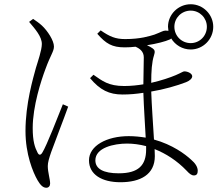

<svg xmlns="http://www.w3.org/2000/svg" viewBox="-20 -828 1040 904"><path d="M801 -702C801 -744 835 -778 878 -778C920 -778 954 -744 954 -702C954 -659 920 -625 878 -625C835 -625 801 -659 801 -702ZM117 -725C145 -692 177 -656 177 -621C177 -592 158 -538 149 -508C136 -460 100 -340 100 -211C100 -102 135 -17 157 21C169 41 181 56 198 56C209 56 216 48 216 36C216 16 205 -17 205 -46C205 -63 211 -83 221 -112C234 -149 282 -272 301 -326L276 -337C255 -285 200 -142 179 -109C171 -96 163 -97 157 -109C144 -134 134 -163 134 -225C134 -328 174 -450 194 -503C218 -569 234 -586 234 -609C234 -637 204 -683 177 -708C164 -720 149 -730 136 -739ZM668 -140V-124C668 -50 632 -12 539 -12C467 -12 429 -33 429 -73C429 -133 517 -152 578 -152C607 -152 637 -148 668 -140ZM420 -476 404 -460C451 -404 494 -383 557 -383C592 -383 622 -386 655 -391C657 -326 663 -239 666 -180C641 -184 614 -187 586 -187C483 -187 399 -142 399 -73C399 -6 460 30 547 30C641 30 709 -6 709 -93L708 -126C761 -105 813 -72 859 -24C871 -11 881 -2 893 -2C906 -2 911 -10 911 -24C911 -42 899 -60 880 -76C852 -102 792 -147 705 -171C701 -240 694 -334 692 -397C749 -406 815 -425 856 -441C876 -449 885 -460 885 -469C885 -482 864 -492 848 -492C842 -492 835 -486 807 -474C781 -463 740 -449 692 -438C692 -493 695 -536 705 -567C711 -585 709 -593 699 -600C690 -606 682 -611 672 -615C718 -622 759 -633 779 -642C782 -643 785 -645 786 -647C805 -616 839 -595 878 -595C936 -595 984 -643 984 -702C984 -760 936 -808 878 -808C819 -808 771 -760 771 -702L773 -683L759 -684C748 -684 739 -677 707 -665C684 -658 642 -644 569 -644C523 -644 496 -656 454 -685L438 -669C479 -622 508 -605 567 -605C584 -605 601 -606 618 -608C637 -600 657 -586 657 -558L655 -431C631 -427 598 -423 565 -423C490 -423 462 -447 420 -476Z"/></svg>

Font: Noto Serif CJK HK ExtraLight
Style: Regular
Weight: 200
Designer: Ryoko NISHIZUKA 西塚涼子 (kana & ideographs); Frank Grießhammer (Latin, Greek & Cyrillic); Wenlong ZHANG 张文龙 (bopomofo); San
Foundry: Adobe
Version: Version 2.001;hotconv 1.1.0;makeotfexe 2.6.0